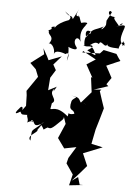

<svg xmlns="http://www.w3.org/2000/svg" viewBox="-76 -1246 944 1385"><g transform="rotate(5 396.0 -553.0)"><path d="M754 -860 736 -888 642 -908 617 -881 490 -877 495 -888 591 -835 527 -794 578 -702 568 -705 582 -597 506 -510 551 -508C472 -505 536 -555 437 -559C513 -558 450 -544 443 -521C422 -439 464 -472 471 -431C415 -414 436 -456 425 -408C336 -485 303 -439 296 -453L303 -493C350 -522 264 -556 313 -599C291 -539 346 -652 328 -615L268 -584L275 -675L311 -733L289 -772L345 -836L252 -800L239 -827L208 -883L217 -840L123 -769L166 -727L187 -674L113 -566L117 -535L119 -458L88 -416C101 -422 101 -477 67 -429C59 -422 25 -376 82 -413C97 -392 81 -392 149 -394C111 -402 153 -366 137 -339C195 -372 180 -325 164 -357C198 -369 170 -283 260 -354C157 -259 181 -311 172 -211C139 -244 215 -270 218 -290C198 -282 283 -355 218 -351C285 -293 236 -287 287 -316C313 -309 312 -304 386 -377C407 -396 393 -410 399 -400L415 -353L369 -247L420 -176L507 -193L456 -110L446 -70L498 6L478 86L580 75H554L538 21L494 51C529 14 563 -25 596 -64L558 -153L696 -208L613 -226L617 -247L634 -332C650 -384 665 -436 680 -489C666 -529 653 -569 640 -610L650 -622L595 -617L698 -651L683 -664L716 -712C701 -741 686 -769 670 -797L769 -840ZM643 -1091C636 -1065 589 -1034 627 -1077C561 -1041 553 -1063 508 -989C485 -1061 551 -1035 539 -1020C547 -1020 485 -1016 501 -927C532 -911 554 -957 586 -868C586 -857 513 -903 524 -896C571 -922 581 -945 493 -930C540 -905 558 -978 604 -948C616 -992 651 -908 667 -956C650 -920 766 -934 747 -925C766 -1012 812 -961 772 -951C784 -1018 774 -966 792 -953C722 -968 781 -1074 779 -1087C779 -1087 790 -1113 716 -1083C802 -1117 742 -1120 739 -1088C728 -1105 675 -1151 708 -1152C630 -1150 658 -1216 677 -1183L644 -1121ZM407 -1091C387 -1160 388 -1105 340 -1162C369 -1136 399 -1129 373 -1101C265 -1063 277 -1017 275 -1046C222 -1037 288 -1033 227 -1013C303 -1028 218 -1025 237 -1006C229 -980 288 -974 242 -917C256 -935 295 -892 286 -842C288 -890 370 -855 370 -855C394 -874 399 -851 384 -807C403 -920 371 -941 377 -914C388 -905 457 -878 446 -910C405 -957 446 -1006 471 -952C442 -1065 539 -1083 478 -1078C507 -1069 531 -1108 463 -1089C443 -1132 453 -1150 417 -1125C447 -1100 435 -1168 442 -1132C427 -1138 412 -1130 441 -1188L397 -1104Z"/></g></svg>

Font: Hussar Lance
Style: ExBdObl
Weight: 700
Foundry: Cannot Into Space Fonts, PlusOne Fonts
Version: Version 2.270